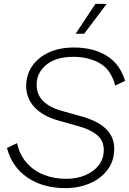

<svg xmlns="http://www.w3.org/2000/svg" viewBox="-20 -961 665 990"><path d="M472 -941H530L414 -787H370ZM317 9Q201 9 121 -46Q41 -101 16 -198L68 -223Q81 -163 117 -122Q153 -81 205.5 -60Q258 -39 321 -39Q377 -39 421 -58Q465 -77 490 -110Q515 -143 515 -188Q515 -237 479 -266Q443 -295 382 -311L283 -339Q202 -361 158.5 -407.5Q115 -454 115 -518Q115 -574 145 -619Q175 -664 230.5 -690Q286 -716 362 -716Q461 -716 530 -673.5Q599 -631 625 -544L574 -520Q552 -603 493.5 -635.5Q435 -668 359 -668Q269 -668 219 -627Q169 -586 169 -525Q169 -473 202.5 -440Q236 -407 296 -390L400 -361Q569 -314 569 -195Q569 -131 534.5 -85.5Q500 -40 443 -15.5Q386 9 317 9Z"/></svg>

Font: Prodigy Sans Light
Style: Italic
Weight: 300
Italic angle: -13°
Designer: Wei Huang
Foundry: Wei Huang
Version: Version 1.003; ttfautohint (v1.8.3)